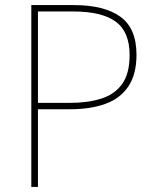

<svg xmlns="http://www.w3.org/2000/svg" viewBox="-20 -734 613 754"><path d="M270 -714Q389 -714 452.5 -668.5Q516 -623 516 -519Q516 -442 484 -394.5Q452 -347 393.5 -326Q335 -305 256 -305H129V0H103V-714ZM266 -689H129V-330H254Q324 -330 377 -346.5Q430 -363 459.5 -404Q489 -445 489 -518Q489 -609 434.5 -649Q380 -689 266 -689Z"/></svg>

Font: Noto Sans Kannada Thin
Style: Regular
Weight: 100
Designer: Jelle Bosma - Monotype Design Team
Foundry: Monotype Imaging Inc.
Version: Version 2.005; ttfautohint (v1.8.4.7-5d5b)